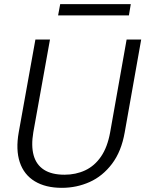

<svg xmlns="http://www.w3.org/2000/svg" viewBox="-20 -890 698 922"><path d="M277 12Q199 12 147 -19.5Q95 -51 75 -111Q55 -171 70 -255L150 -700H220L140 -255Q129 -190 141.5 -144.5Q154 -99 191 -75Q228 -51 290 -51Q344 -51 389 -72Q434 -93 465 -138Q496 -183 509 -255L588 -700H658L579 -255Q563 -163 518 -103.5Q473 -44 410.5 -16Q348 12 277 12ZM259 -816 269 -870H608L599 -816Z"/></svg>

Font: DM Sans 16pt Light
Style: Italic
Weight: 300
Italic angle: -10°
Version: Version 4.004;gftools[0.9.30]